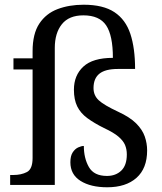

<svg xmlns="http://www.w3.org/2000/svg" viewBox="-20 -783 687 813"><path d="M434 10Q364 10 321 -17Q278 -44 278 -96Q278 -123 288 -138Q298 -153 311.5 -159Q325 -165 335 -165Q335 -113 356.5 -75.5Q378 -38 433 -38Q470 -38 493.5 -60.5Q517 -83 517 -129Q517 -151 509.5 -169Q502 -187 481.5 -204.5Q461 -222 420 -241Q378 -262 349.5 -283Q321 -304 307 -332.5Q293 -361 293 -403Q293 -464 333 -501Q373 -538 458 -538Q458 -633 429.5 -675.5Q401 -718 333 -718Q272 -718 242 -680.5Q212 -643 212 -580V0H23V-42H36Q70 -42 94 -54.5Q118 -67 118 -114V-489H37V-536H118V-566Q118 -640 146.5 -683Q175 -726 224 -744.5Q273 -763 334 -763Q417 -763 464.5 -731.5Q512 -700 532 -639.5Q552 -579 552 -491H479Q426 -491 401 -471Q376 -451 376 -410Q376 -379 398 -358.5Q420 -338 480 -310Q530 -287 556.5 -260.5Q583 -234 593 -205Q603 -176 603 -146Q603 -70 558 -30Q513 10 434 10Z"/></svg>

Font: Noto Serif Makasar
Style: Regular
Weight: 400
Designer: Sérgio Martins
Version: Version 1.001; ttfautohint (v1.8.4.7-5d5b)